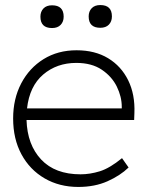

<svg xmlns="http://www.w3.org/2000/svg" viewBox="-20 -730 580 760"><path d="M290 10Q215 10 156.5 -24Q98 -58 65 -119Q32 -180 32 -261Q32 -339 64 -400Q96 -461 152.5 -496Q209 -531 283 -531Q356 -531 408 -499.5Q460 -468 487.5 -412Q515 -356 512 -282L511 -255H85Q88 -157 143 -98.5Q198 -40 299 -40Q336 -40 375 -52Q414 -64 463 -104L489 -67Q456 -35 405.5 -12.5Q355 10 290 10ZM282 -481Q205 -481 151 -435Q97 -389 87 -301H462V-307Q462 -347 442.5 -387Q423 -427 383 -454Q343 -481 282 -481ZM377 -620Q331 -620 331 -665Q331 -685 343 -697.5Q355 -710 377 -710Q423 -710 423 -665Q423 -645 411 -632.5Q399 -620 377 -620ZM186 -619Q140 -619 140 -664Q140 -684 152 -696.5Q164 -709 186 -709Q232 -709 232 -664Q232 -644 220 -631.5Q208 -619 186 -619Z"/></svg>

Font: Lexend ExtraLight
Style: Regular
Weight: 200
Designer: Bonnie Shaver-Troup, Thomas Jockin
Foundry: Lexend
Version: Version 1.007; ttfautohint (v1.8.3)